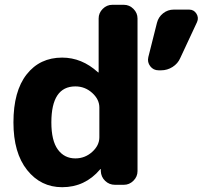

<svg xmlns="http://www.w3.org/2000/svg" viewBox="-20 -770 844 800"><path d="M294 -410Q194 -410 194 -260Q194 -184 221 -147Q248 -110 294 -110Q334 -110 364 -137Q394 -164 394 -198V-322Q394 -356 364 -383Q334 -410 294 -410ZM239 10Q150 10 93 -61.5Q36 -133 36 -260Q36 -390 91 -460Q146 -530 239 -530Q321 -530 388 -469Q389 -468 390 -468Q391 -468 391 -469V-693Q391 -716 408 -733Q425 -750 448 -750H496Q519 -750 536 -733Q553 -716 553 -693V-57Q553 -34 536 -17Q519 0 496 0H459Q435 0 418 -16.5Q401 -33 400 -57V-65Q400 -66 399 -66L397 -64Q334 10 239 10ZM641 -477Q619 -477 606 -494Q593 -511 598 -532L634 -675Q640 -699 659.5 -714.5Q679 -730 704 -730H768Q788 -730 798.5 -713Q809 -696 801 -678L731 -528Q721 -505 699 -491Q677 -477 651 -477Z"/></svg>

Font: Rounded Mplus 1c ExtraBold
Style: Regular
Weight: 800
Version: Version 1.059.20150529